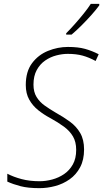

<svg xmlns="http://www.w3.org/2000/svg" viewBox="-20 -968 536 998"><path d="M185 10Q126 10 87.5 0Q49 -10 18 -24V-65Q51 -48 92.5 -37Q134 -26 186 -26Q218 -26 251.5 -35Q285 -44 313 -63Q341 -82 358.5 -113Q376 -144 376 -189Q376 -230 359.5 -258.5Q343 -287 312.5 -309.5Q282 -332 240 -355Q208 -372 179 -395Q150 -418 132 -450Q114 -482 114 -526Q114 -596 146.5 -639.5Q179 -683 229.5 -703.5Q280 -724 333 -724Q386 -724 422 -714Q458 -704 493 -686L477 -651Q442 -670 409 -679Q376 -688 332 -688Q304 -688 273 -680Q242 -672 215 -653.5Q188 -635 171 -604Q154 -573 154 -528Q154 -490 170 -464Q186 -438 212 -419.5Q238 -401 267 -384Q310 -360 343.5 -335.5Q377 -311 397 -276.5Q417 -242 417 -191Q417 -137 396.5 -98.5Q376 -60 342 -36Q308 -12 267 -1Q226 10 185 10ZM324 -788V-795Q344 -815 368.5 -842.5Q393 -870 415.5 -898Q438 -926 452 -948H496V-940Q480 -918 456 -891Q432 -864 404.5 -836.5Q377 -809 352 -788Z"/></svg>

Font: Noto Sans Disp ExtLt
Style: Italic
Weight: 200
Italic angle: -12°
Designer: Monotype Design Team
Foundry: Monotype Imaging Inc.
Version: Version 2.000;GOOG;noto-source:20170915:90ef993387c0